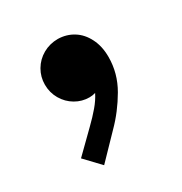

<svg xmlns="http://www.w3.org/2000/svg" viewBox="-87 -213 418 440"><g transform="rotate(-30 122.0 7.0)"><path d="M30.3 119.1 84 66.4Q100.6 50.3 113 35.6Q125.5 21 133.3 5.4Q126 7.8 117.2 7.8Q97.7 7.8 80.6 -2.2Q63.5 -12.2 53.2 -29.8Q43 -47.4 43 -68.4Q43 -88.9 53.2 -106.4Q63.5 -124 81.5 -134.3Q99.6 -144.5 121.1 -144.5Q143.6 -144 161.6 -132.8Q179.7 -121.6 190.4 -100.3Q201.2 -79.1 201.2 -50.8Q201.2 -7.8 179 30.5Q156.7 68.8 127 98.6L68.4 159.2Z"/></g></svg>

Font: Reddit Sans Fudge SemiBold
Style: Regular
Weight: 600
Designer: Stephen Hutchings
Foundry: Reddit
Version: Version 1.011